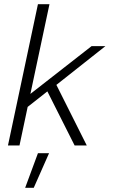

<svg xmlns="http://www.w3.org/2000/svg" viewBox="-20 -694 546 916"><path d="M18 0 161 -674H216L125 -246L417 -474H483L249 -289L394 0H336L206 -258L112 -184L73 0ZM100 202 161 37H214L141 202Z"/></svg>

Font: Kanit ExtraLight
Style: Italic
Weight: 275
Italic angle: -12°
Designer: Katatrad Team
Foundry: CadsonDemak
Version: Version 2.000; ttfautohint (v1.8.3)